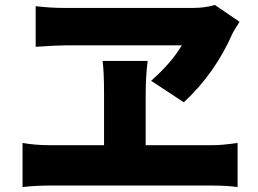

<svg xmlns="http://www.w3.org/2000/svg" viewBox="-20 -754 1040 775"><path d="M249 -571Q208 -571 124 -565V-729Q185 -722 237 -722H759Q808 -722 847 -734L947 -666Q924 -630 919 -620Q848 -458 722 -341L590 -428Q670 -498 714 -571ZM838 -168Q878 -168 939 -177V1Q894 -5 838 -5H178Q125 -5 71 1V-177Q122 -168 178 -168H400V-373Q400 -467 394 -508H576Q568 -443 568 -372V-168Z"/></svg>

Font: KaiGen Gothic KR Heavy
Style: Heavy
Weight: 900
Designer: Ryoko NISHIZUKA  (kana & ideographs); Paul D. Hunt (Latin, Greek & Cyrillic); Wenlong ZHANG  (bopomofo); Sandoll Communi
Foundry: Adobe Systems Incorporated
Version: Version 1.002 March 28, 2018